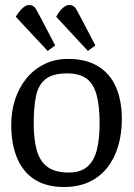

<svg xmlns="http://www.w3.org/2000/svg" viewBox="-20 -740 537 769"><path d="M171 -536 43 -673Q59 -698 72 -709Q85 -720 95 -720Q115 -720 124.5 -703Q134 -686 143 -669L201 -558ZM332 -536 205 -673Q219 -698 232.5 -709Q246 -720 256 -720Q276 -720 285.5 -703Q295 -686 304 -669L362 -558ZM236 9Q166 9 119 -21Q72 -51 48.5 -107Q25 -163 25 -240Q25 -294 40.5 -341.5Q56 -389 85.5 -425.5Q115 -462 157.5 -483Q200 -504 253 -504Q325 -504 373 -474.5Q421 -445 444.5 -391Q468 -337 468 -263Q468 -205 453.5 -155.5Q439 -106 410 -69Q381 -32 337.5 -11.5Q294 9 236 9ZM255 -49Q303 -49 330 -72.5Q357 -96 368 -140Q379 -184 379 -245Q379 -315 367 -359.5Q355 -404 327 -425Q299 -446 248 -446Q192 -446 163 -423.5Q134 -401 124.5 -356.5Q115 -312 115 -245Q115 -183 127 -139Q139 -95 169.5 -72Q200 -49 255 -49Z"/></svg>

Font: Faustina
Style: Regular
Weight: 400
Designer: Alfonso Garcia
Foundry: http://www.omnibus-type.com
Version: Version 1.200